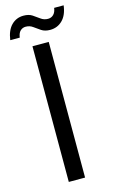

<svg xmlns="http://www.w3.org/2000/svg" viewBox="-178 -908 563 957"><g transform="rotate(-15 104.0 -429.5)"><path d="M52 0V-700H136V0ZM159 -756Q132 -756 114 -768Q96 -780 80.5 -791.5Q65 -803 44 -803Q28 -803 16.5 -792Q5 -781 2 -758H-47Q-40 -808 -14.5 -833.5Q11 -859 48 -859Q75 -859 92.5 -847.5Q110 -836 126 -824Q142 -812 163 -812Q180 -812 191.5 -823.5Q203 -835 206 -857H255Q249 -808 223 -782Q197 -756 159 -756Z"/></g></svg>

Font: DM Sans 36pt
Style: Regular
Weight: 400
Designer: Colophon Foundry, Jonny Pinhorn
Foundry: Colophon Foundry
Version: Version 4.004;gftools[0.9.30]